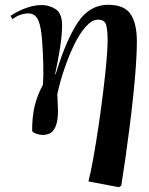

<svg xmlns="http://www.w3.org/2000/svg" viewBox="-20 -551 621 801"><path d="M476 230 349 206Q359 167 370 105Q381 43 391.5 -28Q402 -99 410.5 -168.5Q419 -238 424 -294Q429 -350 429 -380Q429 -424 423 -446.5Q417 -469 389 -469Q364 -469 338 -440Q312 -411 289.5 -364.5Q267 -318 248.5 -263.5Q230 -209 219 -158Q220 -131 221.5 -101.5Q223 -72 218.5 -46Q214 -20 200 -4Q186 12 157 12Q146 12 131.5 7Q117 2 114 -5Q114 -66 125 -110.5Q136 -155 159 -197Q162 -236 160.5 -285Q159 -334 156 -377Q152 -440 139 -467.5Q126 -495 99 -495Q83 -495 66 -489.5Q49 -484 32 -471L24 -485Q54 -505 88.5 -517.5Q123 -530 154 -530Q186 -530 212.5 -512.5Q239 -495 239 -445Q239 -407 231 -354.5Q223 -302 210 -242L212 -241Q256 -385 305 -458Q354 -531 431 -531Q498 -531 524.5 -492.5Q551 -454 551 -378Q551 -335 547 -277Q543 -219 536 -153Q529 -87 520.5 -19.5Q512 48 503 110.5Q494 173 486 223Z"/></svg>

Font: Literata 72pt SemiBold
Style: Italic
Weight: 600
Italic angle: -2°
Designer: Latin by Veronika Burian and Jose Scaglione. Greek by Irene Vlachou. Cyrillic by Vera Evstafieva
Foundry: TypeTogether
Version: Version 3.002